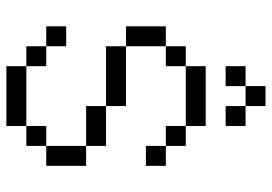

<svg xmlns="http://www.w3.org/2000/svg" viewBox="-145 -707 852 602"><g transform="rotate(90 281.0 -406.0)"><path d="M187.5 -562.5H125V-500H187.5ZM62.5 -125H125V-187.5H62.5ZM62.5 -375H125V-500H62.5ZM125 -62.5H187.5V-125H125ZM125 -312.5H312.5V-375H125ZM187.5 0H375V-62.5H187.5ZM187.5 -562.5H375V-625H187.5ZM187.5 -687.5H250V-750H187.5ZM250 -750H312.5V-812.5H250ZM312.5 -250H437.5V-312.5H312.5ZM312.5 -687.5H375V-750H312.5ZM375 -62.5H437.5V-125H375ZM375 -500H437.5V-562.5H375ZM437.5 -125H500V-250H437.5ZM437.5 -437.5H500V-500H437.5Z"/></g></svg>

Font: ChillMoonMono
Style: Regular
Weight: 400
Designer: Warren2060
Foundry: ChillType
Version: Version 1.000;Glyphs 3.1.1 (3135)